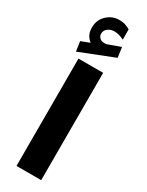

<svg xmlns="http://www.w3.org/2000/svg" viewBox="-232 -928 735 963"><g transform="rotate(30 135.5 -447.0)"><path d="M77.6 -721.2Q61 -734.9 53 -750.7Q44.9 -766.6 44.9 -792Q44.9 -835.9 75.4 -864.3Q106 -892.6 145 -892.6Q166.5 -892.6 180.4 -887.9Q194.3 -883.3 209 -875L209.5 -815.4Q179.7 -830.6 151.9 -830.6Q132.8 -830.6 116.5 -819.1Q100.1 -807.6 100.1 -785.6Q100.6 -772.9 112.3 -762.2Q124 -751.5 149.4 -754.9Q149.9 -754.9 152.8 -755.9L224.6 -781.7L232.9 -723.6L36.1 -646L27.8 -702.1ZM207.5 -622.1V-0.5H64.5V-622.1Z"/></g></svg>

Font: Vazirmatn RD Black
Style: Regular
Weight: 900
Designer: Saber Rastikerdar
Foundry: Saber Rastikerdar
Version: Version 32.102